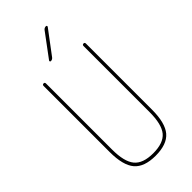

<svg xmlns="http://www.w3.org/2000/svg" viewBox="-294 -1014 1089 1089"><g transform="rotate(-45 250.0 -470.0)"><path d="M80.1 -190.4V-719.7Q80.1 -729.5 89.8 -730Q99.6 -730.5 99.6 -719.7V-190.4Q99.6 -92.8 133.8 -51.3Q168 -9.8 250 -9.8Q332 -9.8 366.2 -50.8Q400.4 -91.8 400.4 -190.4V-719.7Q400.4 -729.5 410.2 -730Q419.9 -730.5 419.9 -719.7V-190.4Q419.9 -83 380.4 -36.6Q340.8 9.8 250 9.8Q159.2 9.8 119.6 -36.6Q80.1 -83 80.1 -190.4ZM209 -790Q205.1 -790 203.6 -793.5Q202.1 -796.9 204.1 -799.8L308.6 -940.4Q316.4 -950.2 329.1 -950.2Q333 -950.2 334.5 -946.8Q335.9 -943.4 334 -940.4L228.5 -799.8Q220.7 -790 209 -790Z"/></g></svg>

Font: Rounded Mgen+ 1m thin
Style: Regular
Weight: 100
Designer: [Source Han Sans]
Ryoko NISHIZUKA  (kana & ideographs); Paul D. Hunt (Latin, Greek & Cyrillic); Wenlong ZHANG  (bopomofo
Version: Version 1.059.20150602